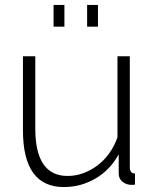

<svg xmlns="http://www.w3.org/2000/svg" viewBox="-20 -748 627 778"><path d="M197 -640V-728H241V-640ZM333 -640V-728H377V-640ZM239 10Q73 10 73 -220V-520H123V-227Q123 -35 254 -35Q287 -35 318 -46.5Q349 -58 376 -78.5Q403 -99 423.5 -128Q444 -157 456 -192V-520H506V-70Q506 -45 527 -45V0Q522 1 518 1Q514 1 512 1Q492 1 476.5 -11.5Q461 -24 461 -45V-123Q427 -60 367.5 -25Q308 10 239 10Z"/></svg>

Font: Oxford Sans
Style: Regular
Weight: 300
Designer: Matt McInerney, Pablo Impallari, Rodrigo Fuenzalida
Foundry: Matt McInerney, Pablo Impallari, Rodrigo Fuenzalida
Version: Version 3.000g; ttfautohint (v1.5) -l 8 -r 28 -G 28 -x 14 -D